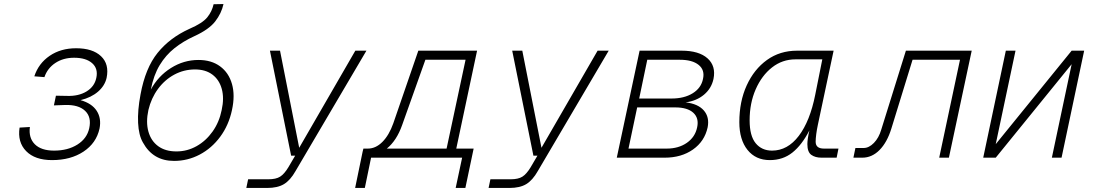

<svg xmlns="http://www.w3.org/2000/svg" viewBox="-20 -781 5440 951"><path d="M238 12Q153 12 109.5 -32.5Q66 -77 77 -149L128 -152Q121 -98 152.5 -66.5Q184 -35 248 -35Q316 -35 363.5 -65Q411 -95 422 -146Q434 -201 401.5 -232Q369 -263 302 -261L247 -259L257 -307L312 -306Q369 -304 408.5 -328Q448 -352 457 -395Q467 -441 436.5 -468Q406 -495 347 -495Q293 -495 254 -469Q215 -443 200 -399L150 -403Q171 -467 226 -504.5Q281 -542 357 -542Q439 -542 480.5 -502.5Q522 -463 508 -395Q499 -356 465.5 -327Q432 -298 379 -285Q435 -269 459 -232Q483 -195 473 -144Q457 -72 393.5 -30Q330 12 238 12Z M842 16Q738 16 688 -75Q667 -111 664 -172.5Q661 -234 676 -313Q700 -444 760.5 -519Q821 -594 918 -638Q983 -666 1006.5 -695Q1030 -724 1038 -760L1087 -761Q1077 -715 1046 -675Q1015 -635 943 -602Q888 -577 844.5 -542.5Q801 -508 771 -458.5Q741 -409 727 -337Q763 -404 826.5 -444Q890 -484 963 -484Q1027 -484 1070 -452.5Q1113 -421 1129 -365Q1145 -309 1129 -236Q1113 -161 1071 -104Q1029 -47 969.5 -15.5Q910 16 842 16ZM854 -31Q907 -31 953.5 -57Q1000 -83 1033 -129.5Q1066 -176 1078 -236Q1091 -295 1078.5 -340.5Q1066 -386 1032 -411.5Q998 -437 946 -437Q891 -437 843.5 -411.5Q796 -386 762.5 -340.5Q729 -295 715 -236Q702 -176 715 -129.5Q728 -83 763.5 -57Q799 -31 854 -31Z M1200 150 1209 107H1309Q1347 107 1367.5 94Q1388 81 1408 48L1442 -10H1422L1317 -530H1367L1462 -49L1740 -530H1795L1444 66Q1418 112 1386.5 131Q1355 150 1303 150Z M1739 150 1776 -29 1780 -45H1802Q1841 -45 1874 -78Q1907 -111 1928 -170L2052 -530H2343L2240 -45H2326L2285 150H2237L2269 0H1818L1787 150ZM1972 -162Q1945 -85 1896 -45H2192L2286 -485H2087Z M2400 150 2409 107H2509Q2547 107 2567.5 94Q2588 81 2608 48L2642 -10H2622L2517 -530H2567L2662 -49L2940 -530H2995L2644 66Q2618 112 2586.5 131Q2555 150 2503 150Z M3035 0 3148 -530H3356Q3442 -530 3484.5 -492Q3527 -454 3514 -390Q3504 -343 3467 -312Q3430 -281 3376 -274Q3437 -267 3466 -234Q3495 -201 3485 -150Q3470 -81 3412.5 -40.5Q3355 0 3272 0ZM3146 -293H3306Q3369 -293 3411 -319Q3453 -345 3462 -390Q3472 -434 3440.5 -459.5Q3409 -485 3347 -485H3186ZM3093 -45H3282Q3341 -45 3382 -73.5Q3423 -102 3433 -150Q3443 -196 3414 -222.5Q3385 -249 3325 -249H3136Z M3793 12Q3723 12 3682.5 -38.5Q3642 -89 3642 -176Q3642 -278 3678.5 -358Q3715 -438 3779 -484Q3843 -530 3928 -530H4109L4031 -163Q4026 -140 4023 -117Q4020 -94 4020 -79Q4020 -45 4061 -45H4133L4124 0H4049Q4018 0 3998.5 -14Q3979 -28 3979 -67Q3979 -79 3981.5 -96.5Q3984 -114 3989 -135Q3952 -63 3905 -25.5Q3858 12 3793 12ZM3804 -35Q3881 -35 3936.5 -108Q3992 -181 4018 -312L4053 -487H3920Q3855 -487 3804 -447Q3753 -407 3723 -338.5Q3693 -270 3693 -185Q3693 -108 3723 -71.5Q3753 -35 3804 -35Z M4207 0 4217 -48H4258Q4284 -48 4308.5 -73Q4333 -98 4345 -139L4467 -530H4793L4680 0H4632L4735 -485H4500L4395 -144Q4374 -76 4336.5 -38Q4299 0 4251 0Z M4850 0 4962 -530H5010L4912 -67L5288 -530H5350L5238 0H5190L5288 -463L4912 0Z"/></svg>

Font: Geist Mono ExtraLight
Style: Italic
Weight: 200
Italic angle: -12°
Monospace: yes
Designer: Basement.studio, Andrés Briganti, Mateo Zaragoza
Foundry: Basement.studio, Vercel, Andrés Briganti, Guido Ferreyra, Mateo Zaragoza
Version: Version 1.500; ttfautohint (v1.8.4.7-5d5b)